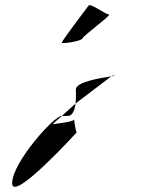

<svg xmlns="http://www.w3.org/2000/svg" viewBox="-20 -800 608 742"><path d="M27 -92C27 -14 277 -289 277 -289C271 -289 266 -348 266 -338C266 -329 189 -321 183 -320L219 -352H218C189 -352 27 -172 27 -92ZM219 -352H242C261 -352 269 -376 272 -400ZM219 -635C219 -630 294 -640 299 -652C304 -664 414 -744 401 -744C388 -744 328 -790 322 -778C315 -768 219 -643 219 -635ZM272 -400 410 -505C371 -499 273 -484 273 -454C273 -453 275 -426 272 -400ZM410 -505C425 -507 431 -508 415 -508Z"/></svg>

Font: Ampere
Style: Cnd
Weight: 400
Version: Version 1